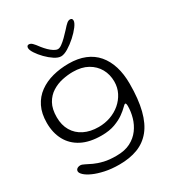

<svg xmlns="http://www.w3.org/2000/svg" viewBox="-204 -772 1012 1108"><g transform="rotate(-30 302.0 -218.0)"><path d="M264 216.5Q211 216.5 168.5 207.2Q126 198 96 184.5Q66 171 50.2 156.2Q34.5 141.5 34.5 130Q34.5 122.5 38.5 117.5Q42.5 112.5 49.2 109.8Q56 107 64.5 107Q75 107 91.5 115.8Q108 124.5 132.5 136Q157 147.5 192.2 156Q227.5 164.5 275.5 164Q330 164 367.8 144.5Q405.5 125 429 93Q452.5 61 463.2 23Q474 -15 474 -52.5Q474 -58.5 473.2 -62.5Q472.5 -66.5 471.2 -69Q470 -71.5 467 -71.5Q462 -71.5 448.5 -57.5Q435 -43.5 410.5 -25.8Q386 -8 348.5 6Q311 20 258.5 20Q180 20 127 -7.5Q74 -35 47 -84.8Q20 -134.5 20 -201Q20 -263 42 -307.5Q64 -352 103 -380.2Q142 -408.5 192.5 -421.8Q243 -435 299.5 -435Q361 -435 407.5 -416Q454 -397 485 -360.8Q516 -324.5 531.8 -273.5Q547.5 -222.5 547.5 -158.5Q547.5 -56 529.2 15.8Q511 87.5 475 131.8Q439 176 386.2 196.2Q333.5 216.5 264 216.5ZM269 -31Q310 -31 347.5 -44.2Q385 -57.5 414 -82.2Q443 -107 460 -140.5Q477 -174 477 -213.5Q477 -261 455.8 -298.8Q434.5 -336.5 394.5 -359Q354.5 -381.5 296.5 -381.5Q263 -381.5 226.2 -373.8Q189.5 -366 157.5 -346Q125.5 -326 105.8 -290.8Q86 -255.5 86 -200.5Q86 -148.5 108.5 -110.2Q131 -72 172.2 -51.5Q213.5 -31 269 -31ZM284.5 -492.5Q265.5 -492.5 241.2 -508.2Q217 -524 194.2 -547.2Q171.5 -570.5 156.8 -593Q142 -615.5 142 -629.5Q142 -637.5 145.8 -641.8Q149.5 -646 156 -646Q168 -646 179 -635.2Q190 -624.5 207.5 -600.5Q220 -584.5 234.5 -570.2Q249 -556 263.5 -547Q278 -538 289.5 -538Q301 -538 316.2 -549Q331.5 -560 348.8 -577Q366 -594 382 -611.5Q402 -634.5 412.8 -643.2Q423.5 -652 434 -652Q449.5 -652 449.5 -636Q449.5 -622 431.8 -598.2Q414 -574.5 387 -550.2Q360 -526 332.2 -509.2Q304.5 -492.5 284.5 -492.5Z"/></g></svg>

Font: Gluten Thin ExtraLight
Style: Regular
Weight: 250
Version: Version 1.300